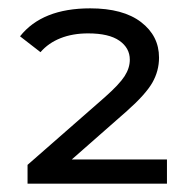

<svg xmlns="http://www.w3.org/2000/svg" viewBox="-20 -767 470 460"><path d="M380 -385V-327H46V-372L231 -534Q266 -565 278.5 -584.5Q291 -604 291 -624Q291 -652 266 -669.5Q241 -687 191 -687Q154 -687 125 -675.5Q96 -664 77 -642L28 -680Q81 -747 196 -747Q275 -747 318 -714Q361 -681 361 -629Q361 -597 345 -569Q329 -541 284 -501L152 -385Z"/></svg>

Font: Idrija
Style: Regular
Weight: 500
Designer: Julieta Ulanovsky
Foundry: Julieta Ulanovsky
Version: Version 7.200